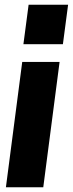

<svg xmlns="http://www.w3.org/2000/svg" viewBox="-20 -792 308 812"><path d="M163 0H5L74 -530H232ZM246 -605H79L101 -772H268Z"/></svg>

Font: Tanohe Sans
Style: Bold Italic
Weight: 700
Designer: Village Type and Design LLC & Cristiano Sobral
Foundry: Cooper Hewitt Smithsonian Design Museum
Version: Version 1.00;September 29, 2021;FontCreator 13.0.0.2655 64-b